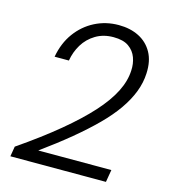

<svg xmlns="http://www.w3.org/2000/svg" viewBox="-107 -798 781 883"><g transform="rotate(15 283.5 -356.0)"><path d="M24 0 32 -48Q141 -123 220.5 -189Q300 -255 352 -312.5Q404 -370 430.5 -422.5Q457 -475 459 -525Q461 -557 450.5 -586Q440 -615 414 -633.5Q388 -652 341 -652Q293 -652 256.5 -630Q220 -608 198.5 -572.5Q177 -537 170 -495H102Q114 -562 149.5 -610.5Q185 -659 237 -685.5Q289 -712 350 -712Q405 -712 446.5 -691Q488 -670 510.5 -629.5Q533 -589 530 -530Q528 -485 511 -441Q494 -397 463 -352.5Q432 -308 385.5 -261.5Q339 -215 278 -164.5Q217 -114 141 -59H489L479 0Z"/></g></svg>

Font: DM Sans 28pt Light
Style: Italic
Weight: 300
Italic angle: -10°
Version: Version 4.004;gftools[0.9.30]